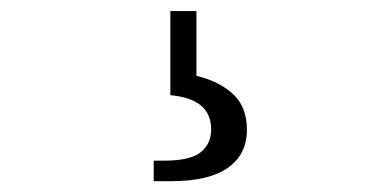

<svg xmlns="http://www.w3.org/2000/svg" viewBox="-20 -44 660 346"><path d="M257 245.5H276.5Q322.5 245.5 341.5 230.5Q360.5 215.5 360.5 189Q360.5 162 342.5 146.5Q324.5 131 287 127.5V-24H334V114L318.5 89.5Q366.5 97.5 395.8 121.8Q425 146 425 189.5Q425 234.5 390.5 258.5Q356 282.5 289 282.5H257Z"/></svg>

Font: Monaspace Xenon Var ExtraLight
Style: Regular
Weight: 200
Designer: Riley Cran and the Lettermatic Team
Version: Version 1.200 (Monaspace Xenon Var)